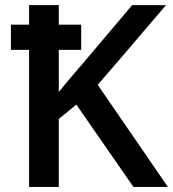

<svg xmlns="http://www.w3.org/2000/svg" viewBox="-20 -734 679 754"><path d="M639.2 0H503.9L279.8 -323.2L210.9 -267.1V0H94.2V-538.1H22.9V-637.2H94.2V-713.9H210.9V-637.2H298.8V-538.1H210.9V-373Q258.8 -431.6 306.2 -485.8L499 -713.9H631.8Q444.8 -494.1 363.8 -400.9Z"/></svg>

Font: Open Sans Semibold
Style: Regular
Weight: 600
Foundry: Ascender Corporation
Version: Version 1.10; ttfautohint (v1.5.65-e2d9)